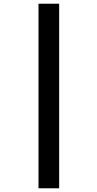

<svg xmlns="http://www.w3.org/2000/svg" viewBox="-20 -783 524 1032"><path d="M187 -763H298V229H187Z"/></svg>

Font: Noto Sans Khmer UI SemiCondensed
Style: Bold
Weight: 700
Width: 4
Designer: Danh Hong and the Monotype Design Team
Foundry: Monotype Imaging Inc.
Version: Version 2.002; ttfautohint (v1.8.4.7-5d5b)